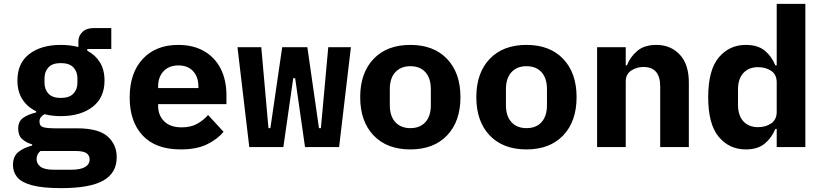

<svg xmlns="http://www.w3.org/2000/svg" viewBox="-20 -760 4240 992"><path d="M583 52Q583 134 513.5 173Q444 212 297 212Q199 212 144.5 197Q90 182 68.5 155Q47 128 47 93Q47 49 73.5 26.5Q100 4 146 -8V-14Q113 -24 93.5 -42.5Q74 -61 74 -95Q74 -133 99.5 -151Q125 -169 167 -179V-185Q121 -207 95.5 -247Q70 -287 70 -344Q70 -434 131.5 -481Q193 -528 294 -528Q343 -528 385 -517V-545Q385 -575 406 -595Q427 -615 464 -615H555V-507H431V-498Q473 -476 496.5 -437.5Q520 -399 520 -344Q520 -255 458 -207.5Q396 -160 294 -160Q272 -160 250.5 -162.5Q229 -165 210 -170Q199 -164 191.5 -155Q184 -146 184 -132Q184 -107 206.5 -102Q229 -97 260 -97H378Q489 -97 536 -55Q583 -13 583 52ZM294 -254Q338 -254 359 -276Q380 -298 380 -332V-356Q380 -390 359 -412Q338 -434 294 -434Q251 -434 230.5 -412Q210 -390 210 -356V-332Q210 -298 230.5 -276Q251 -254 294 -254ZM443 63Q443 43 427 31.5Q411 20 366 20H189Q169 37 169 62Q169 86 189.5 101.5Q210 117 259 117H346Q396 117 419.5 103Q443 89 443 63Z M914 12Q784 12 717 -60Q650 -132 650 -256Q650 -383 717.5 -455.5Q785 -528 901 -528Q978 -528 1034 -496Q1090 -464 1120 -405.5Q1150 -347 1150 -266V-222H797V-213Q797 -164 828.5 -133Q860 -102 919 -102Q965 -102 998 -120Q1031 -138 1055 -166L1135 -79Q1105 -42 1051 -15Q997 12 914 12ZM902 -422Q854 -422 825.5 -392.5Q797 -363 797 -313V-305H1005V-313Q1005 -363 977.5 -392.5Q950 -422 902 -422Z M1207 -516H1330L1367 -98H1377L1438 -516H1568L1628 -98H1638L1676 -516H1793L1732 0H1556L1505 -356H1495L1444 0H1268Z M2100 12Q1979 12 1910 -60.5Q1841 -133 1841 -258Q1841 -383 1910 -455.5Q1979 -528 2100 -528Q2221 -528 2290 -455.5Q2359 -383 2359 -258Q2359 -133 2290 -60.5Q2221 12 2100 12ZM2100 -98Q2150 -98 2178 -129Q2206 -160 2206 -217V-299Q2206 -356 2178 -387Q2150 -418 2100 -418Q2051 -418 2022.5 -387Q1994 -356 1994 -299V-217Q1994 -160 2022.5 -129Q2051 -98 2100 -98Z M2700 12Q2579 12 2510 -60.5Q2441 -133 2441 -258Q2441 -383 2510 -455.5Q2579 -528 2700 -528Q2821 -528 2890 -455.5Q2959 -383 2959 -258Q2959 -133 2890 -60.5Q2821 12 2700 12ZM2700 -98Q2750 -98 2778 -129Q2806 -160 2806 -217V-299Q2806 -356 2778 -387Q2750 -418 2700 -418Q2651 -418 2622.5 -387Q2594 -356 2594 -299V-217Q2594 -160 2622.5 -129Q2651 -98 2700 -98Z M3065 0V-516H3213V-422H3219Q3236 -466 3272.5 -497Q3309 -528 3371 -528Q3445 -528 3492 -478Q3539 -428 3539 -334V0H3391V-314Q3391 -414 3304 -414Q3270 -414 3241.5 -395.5Q3213 -377 3213 -339V0Z M3993 -94H3986Q3967 -48 3931 -18Q3895 12 3833 12Q3748 12 3693.5 -53Q3639 -118 3639 -258Q3639 -398 3693.5 -463Q3748 -528 3833 -528Q3895 -528 3931 -498.5Q3967 -469 3986 -422H3993V-740H4141V0H3993ZM3897 -103Q3936 -103 3964.5 -122.5Q3993 -142 3993 -182V-334Q3993 -375 3964.5 -394Q3936 -413 3897 -413Q3848 -413 3820.5 -382.5Q3793 -352 3793 -298V-218Q3793 -164 3820.5 -133.5Q3848 -103 3897 -103Z"/></svg>

Font: Lilex Nerd Font
Style: Bold
Weight: 700
Designer: Mike Abbink, Paul van der Laan, Pieter van Rosmalen, Mikhael Khrustik
Foundry: Mikhael Khrustik
Version: Version 2.400; ttfautohint (v1.8.4.7-5d5b);Nerd Fonts 3.3.0